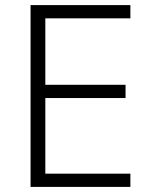

<svg xmlns="http://www.w3.org/2000/svg" viewBox="-20 -734 593 754"><path d="M492 0H100V-714H492V-662H158V-401H473V-349H158V-52H492Z"/></svg>

Font: RS Noto Sans Light
Style: Regular
Weight: 300
Designer: Monotype Design Team
Foundry: Monotype Imaging Inc.
Version: Version 3.10